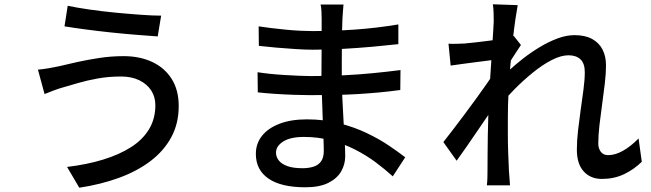

<svg xmlns="http://www.w3.org/2000/svg" viewBox="-20 -821 3040 896"><path d="M705 -330Q705 -369 685.5 -399Q666 -429 630 -446.5Q594 -464 545 -464Q488 -464 437.5 -455Q387 -446 346 -434Q305 -422 277 -414Q255 -408 231 -399Q207 -390 188 -382L157 -496Q180 -498 206.5 -502.5Q233 -507 256 -512Q293 -521 340.5 -531.5Q388 -542 443.5 -550.5Q499 -559 557 -559Q632 -559 690 -532Q748 -505 781 -453Q814 -401 814 -326Q814 -245 779.5 -181Q745 -117 682.5 -69.5Q620 -22 535 9Q450 40 350 55L293 -42Q385 -53 460.5 -76Q536 -99 591 -134Q646 -169 675.5 -218Q705 -267 705 -330ZM296 -794Q339 -785 397.5 -776.5Q456 -768 519 -762Q582 -756 638 -752Q694 -748 732 -748L716 -651Q674 -654 617 -658.5Q560 -663 498.5 -669.5Q437 -676 380.5 -683.5Q324 -691 281 -698Z M1583 -800Q1582 -786 1580.5 -769.5Q1579 -753 1578 -732Q1577 -715 1576.5 -683Q1576 -651 1575.5 -612.5Q1575 -574 1575 -535.5Q1575 -497 1575 -465Q1575 -419 1577.5 -365.5Q1580 -312 1583 -260Q1586 -208 1588.5 -164Q1591 -120 1591 -92Q1591 -54 1572 -21Q1553 12 1512 32.5Q1471 53 1405 53Q1292 53 1233 12.5Q1174 -28 1174 -103Q1174 -151 1202.5 -187Q1231 -223 1284.5 -243.5Q1338 -264 1412 -264Q1492 -264 1562.5 -246Q1633 -228 1691.5 -200Q1750 -172 1795 -141.5Q1840 -111 1871 -87L1813 2Q1778 -30 1734 -63Q1690 -96 1637 -123Q1584 -150 1524.5 -166Q1465 -182 1399 -182Q1335 -182 1301.5 -160.5Q1268 -139 1268 -109Q1268 -88 1281.5 -71.5Q1295 -55 1322 -45.5Q1349 -36 1392 -36Q1420 -36 1442.5 -43Q1465 -50 1478 -67.5Q1491 -85 1491 -117Q1491 -143 1489 -187Q1487 -231 1485.5 -282.5Q1484 -334 1482 -382.5Q1480 -431 1480 -465Q1480 -500 1480.5 -537.5Q1481 -575 1481 -611.5Q1481 -648 1481 -680.5Q1481 -713 1481 -737Q1481 -750 1480 -769.5Q1479 -789 1476 -800ZM1187 -698Q1212 -694 1245.5 -690Q1279 -686 1314.5 -682.5Q1350 -679 1382 -677.5Q1414 -676 1438 -676Q1537 -676 1637 -683Q1737 -690 1839 -707V-615Q1785 -609 1719 -603Q1653 -597 1581.5 -593Q1510 -589 1439 -589Q1406 -589 1359.5 -592Q1313 -595 1267 -599Q1221 -603 1188 -607ZM1182 -484Q1207 -480 1240 -476.5Q1273 -473 1308 -471Q1343 -469 1374.5 -467.5Q1406 -466 1429 -466Q1510 -466 1581.5 -469.5Q1653 -473 1719.5 -479.5Q1786 -486 1849 -494L1848 -401Q1797 -394 1748 -389.5Q1699 -385 1649.5 -382Q1600 -379 1545.5 -378Q1491 -377 1427 -377Q1396 -377 1352 -378.5Q1308 -380 1263 -383Q1218 -386 1183 -390Z M2975 -66Q2937 -29 2891 -7.5Q2845 14 2789 14Q2736 14 2704 -21Q2672 -56 2672 -123Q2672 -164 2677.5 -212Q2683 -260 2690 -309.5Q2697 -359 2703 -404Q2709 -449 2709 -484Q2709 -525 2689 -544Q2669 -563 2633 -563Q2598 -563 2555 -541Q2512 -519 2467 -482.5Q2422 -446 2380 -403.5Q2338 -361 2305 -320L2306 -443Q2324 -463 2353.5 -490.5Q2383 -518 2420 -547Q2457 -576 2498.5 -601Q2540 -626 2581.5 -641.5Q2623 -657 2661 -657Q2711 -657 2743.5 -639Q2776 -621 2792 -589.5Q2808 -558 2808 -516Q2808 -479 2802.5 -431.5Q2797 -384 2790 -334.5Q2783 -285 2777.5 -237.5Q2772 -190 2772 -151Q2772 -129 2783.5 -113Q2795 -97 2818 -97Q2851 -97 2887.5 -117.5Q2924 -138 2960 -175ZM2294 -543Q2281 -541 2256 -538Q2231 -535 2201 -531Q2171 -527 2140.5 -523Q2110 -519 2083 -515L2073 -617Q2092 -616 2109 -616.5Q2126 -617 2148 -618Q2170 -620 2201.5 -623.5Q2233 -627 2267 -631.5Q2301 -636 2331 -641.5Q2361 -647 2378 -653L2411 -611Q2403 -599 2391.5 -581.5Q2380 -564 2368.5 -546Q2357 -528 2349 -514L2306 -355Q2289 -329 2264.5 -293Q2240 -257 2213 -217.5Q2186 -178 2159.5 -139.5Q2133 -101 2111 -71L2049 -158Q2067 -181 2092.5 -214Q2118 -247 2145.5 -284Q2173 -321 2200 -358Q2227 -395 2249 -426.5Q2271 -458 2284 -479L2287 -520ZM2284 -720Q2284 -739 2283.5 -760Q2283 -781 2280 -801L2396 -797Q2392 -776 2385.5 -733Q2379 -690 2373 -633Q2367 -576 2361.5 -513Q2356 -450 2353 -388Q2350 -326 2350 -273Q2350 -230 2350 -190Q2350 -150 2351.5 -110Q2353 -70 2355 -24Q2356 -11 2357.5 8.5Q2359 28 2360 44H2252Q2254 28 2254.5 9Q2255 -10 2255 -22Q2255 -70 2255.5 -109.5Q2256 -149 2256.5 -191.5Q2257 -234 2259 -292Q2259 -315 2261 -352Q2263 -389 2266 -434Q2269 -479 2272 -525Q2275 -571 2277.5 -612Q2280 -653 2282 -682Q2284 -711 2284 -720Z"/></svg>

Font: Noto Sans JP Thin Medium
Style: Regular
Weight: 500
Version: Version 2.004-H2;hotconv 1.0.118;makeotfexe 2.5.65603